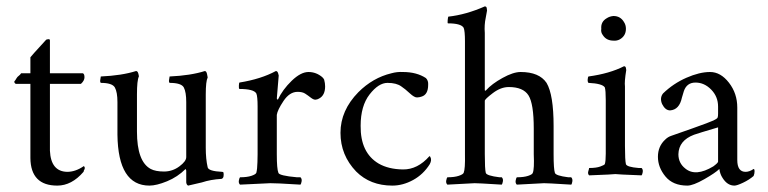

<svg xmlns="http://www.w3.org/2000/svg" viewBox="-20 -545 2401 600"><path d="M159 35Q76 35 75 -51V-283H29Q26 -285 25 -287.5Q24 -290 25.5 -291.5Q27 -293 28 -294.5Q29 -296 31 -299.5Q33 -303 34.5 -304.5Q36 -306 38.5 -308Q41 -310 42.5 -311.5Q44 -313 46 -316H75V-366Q84 -377 103 -397.5Q122 -418 123.5 -420Q125 -422 128 -422Q136 -424 136 -419V-316H239Q244 -314 244 -303.5Q244 -293 233 -283H136V-74Q139 -9 190 -8Q216 -8 242 -26Q248 -21 242 -12Q242 -12 242 -11L241 -8Q204 35 159 35Z M447 35Q349 35 347 -124V-226Q347 -257 339 -271.5Q331 -286 295 -286Q292 -289 293.5 -296.5Q295 -304 295 -306Q361 -309 405 -323Q410 -323 412 -316Q414 -309 414 -306Q408 -294 408 -250V-134Q408 -40 451 -17Q466 -9 492.5 -9Q519 -9 540.5 -25Q562 -41 562 -54V-226Q562 -257 554.5 -271.5Q547 -286 510 -286Q507 -289 508.5 -296.5Q510 -304 510 -306Q576 -309 620 -323Q625 -323 627 -313.5Q629 -304 629 -303Q623 -291 623 -250V-83Q623 -48 629 -22Q632 -10 674 -8Q676 -8 677.5 -7Q679 -6 679 1Q679 8 676.5 11Q674 14 672 14Q638 16 611 25L568 35Q563 33 562 25V-12L560 -17Q535 8 502 21.5Q469 35 447 35Z M919 32Q838 27 824.5 27.5Q811 28 730 32Q725 27 726.5 19Q728 11 730 9Q752 9 765.5 4.5Q779 0 781 -5Q784 -16 784.5 -38.5Q785 -61 785 -63V-212Q785 -244 781 -253Q773 -267 728 -267Q726 -269 726.5 -277.5Q727 -286 728 -287Q796 -298 842 -323Q847 -323 849 -316.5Q851 -310 851 -309L845 -237Q847 -234 848 -233Q863 -265 891.5 -292.5Q920 -320 944 -320Q968 -320 987 -304Q992 -299 993 -296Q996 -285 996 -275Q996 -247 977 -237Q972 -234 966 -233.5Q960 -233 951 -240Q942 -247 933.5 -252.5Q925 -258 910 -258Q885 -258 866 -229.5Q847 -201 845 -186V-63Q845 -17 850 -5Q852 4 908 9Q916 9 919 9Q924 14 922.5 22Q921 30 919 32Z M1163 -34Q1194 -16 1239.5 -15.5Q1285 -15 1322 -57Q1324 -57 1325 -54Q1330 -45 1323 -32Q1303 0 1271 17.5Q1239 35 1206 35Q1137 35 1093 -9Q1044 -60 1044 -130Q1044 -200 1100 -257Q1145 -302 1203 -316Q1221 -321 1239 -320Q1282 -320 1311 -301Q1319 -293 1318 -280Q1318 -249 1297 -243Q1292 -241 1283.5 -240.5Q1275 -240 1260.5 -253.5Q1246 -267 1234 -275Q1219 -286 1191 -286Q1163 -286 1135 -250Q1107 -214 1107 -152Q1106 -68 1163 -34Z M1548 32Q1467 27 1463 27.5Q1459 28 1378 32Q1373 27 1374.5 19Q1376 11 1378 9Q1400 9 1413.5 4.5Q1427 0 1429 -5Q1434 -17 1433 -63V-416Q1433 -448 1429 -458Q1421 -472 1380 -472Q1378 -472 1379 -482Q1380 -492 1381 -493Q1436 -499 1495 -525Q1500 -525 1501 -520Q1502 -515 1502 -512L1498 -490Q1493 -467 1495 -442V-263Q1497 -260 1499 -263Q1517 -283 1550.5 -301.5Q1584 -320 1607 -320Q1665 -320 1688 -286Q1710 -249 1710 -151V-63Q1710 -17 1714 -5Q1716 4 1756 9Q1762 9 1765 9Q1770 14 1768.5 22.5Q1767 31 1765 32Q1684 27 1680 27.5Q1676 28 1595 32Q1590 27 1591.5 19Q1593 11 1595 9Q1617 9 1630.5 4.5Q1644 0 1645 -5Q1650 -17 1648 -63V-143Q1648 -221 1631.5 -247Q1615 -273 1570 -273Q1545 -273 1520 -254Q1495 -235 1495 -230V-63Q1495 -17 1498 -5Q1500 4 1541 9Q1547 9 1548 9Q1553 14 1551.5 22Q1550 30 1548 32Z M1859 -455Q1857 -477 1876 -488Q1885 -494 1897 -495Q1919 -495 1930 -476Q1936 -467 1936 -455Q1936 -433 1917 -422Q1908 -417 1897 -418Q1875 -418 1864 -435Q1857 -444 1859 -455ZM1985 3Q1907 0 1903 -1Q1899 0 1821 3Q1816 -2 1818.5 -10Q1821 -18 1821 -20Q1843 -20 1855.5 -24.5Q1868 -29 1870 -32Q1873 -41 1873 -65V-89V-232Q1873 -263 1870 -272Q1862 -284 1819 -286Q1816 -289 1816.5 -296.5Q1817 -304 1819 -306Q1885 -315 1930 -338Q1935 -338 1936 -332.5Q1937 -327 1937 -326Q1931 -289 1933 -275V-89Q1933 -44 1936 -32Q1939 -23 1976 -20Q1982 -20 1985 -20Q1990 -15 1988.5 -7Q1987 1 1985 3Z M2122 -18Q2154 8 2209 -25Q2224 -36 2224 -40V-147Q2163 -129 2149 -124Q2101 -106 2100 -63Q2100 -35 2122 -18ZM2052 -253Q2084 -284 2125 -302Q2166 -320 2199 -320Q2232 -320 2258 -286.5Q2284 -253 2284 -209V-45Q2284 -8 2310 -8Q2322 -8 2335 -17Q2338 -17 2338 -9.5Q2338 -2 2335 5Q2321 17 2302 26Q2283 35 2275 35Q2253 35 2238 11Q2230 -1 2228 -17Q2216 -5 2181 15Q2146 35 2128 35Q2083 35 2059.5 6.5Q2036 -22 2036 -55Q2036 -88 2059 -109Q2067 -117 2077.5 -120.5Q2088 -124 2143 -143.5Q2198 -163 2209.5 -168.5Q2221 -174 2222.5 -177.5Q2224 -181 2224 -190V-212Q2224 -243 2202.5 -265Q2181 -287 2153.5 -287Q2126 -287 2117 -260Q2114 -251 2111 -240Q2103 -202 2074 -200Q2059 -200 2049 -220Q2041 -239 2052 -253Z"/></svg>

Font: AMoshref-Naskh
Style: Naskh
Weight: 500
Version: Version 0.001